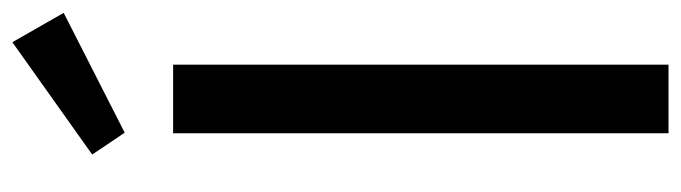

<svg xmlns="http://www.w3.org/2000/svg" viewBox="-406 -669 1075 303"><g transform="rotate(-90 131.5 -517.5)"><path d="M72.7 0V-781.8H180.9V0ZM216.4 -1035.5 262.7 -954.5 73.6 -858.2 39.1 -909.5Z"/></g></svg>

Font: Spartan MB SemBd
Style: Regular
Weight: 600
Designer: Matt Bailey, Mirko Velimirovic
Foundry: Matt Bailey
Version: Version 1.005